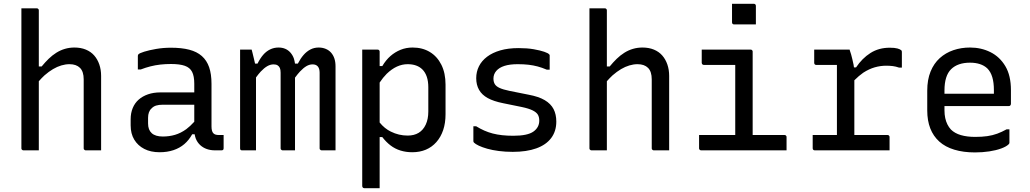

<svg xmlns="http://www.w3.org/2000/svg" viewBox="-20 -794 5440 1014"><path d="M104 0Q101 0 98.5 -1.5Q96 -3 94.5 -5Q93 -7 93 -11V-750H174Q178 -750 180 -748.5Q182 -747 183.5 -745Q185 -743 185 -739V-443H200Q218 -465 237 -483.5Q256 -502 277.5 -515.5Q299 -529 323 -536Q347 -543 373 -543Q407 -543 433.5 -532Q460 -521 477.5 -501Q495 -481 504.5 -453.5Q514 -426 514 -393V0H433Q430 0 427.5 -1.5Q425 -3 423.5 -5Q422 -7 422 -11V-375Q422 -416 402.5 -435.5Q383 -455 347 -455Q326 -455 304 -448.5Q282 -442 260 -429Q238 -416 215 -396Q200 -382 185 -365V0Z M1097 -351V-126Q1097 -113 1099.5 -104Q1102 -95 1107 -90Q1112 -85 1119 -83Q1126 -81 1136 -81H1161V-11Q1161 -5 1158 -2.5Q1155 0 1150 0H1115Q1092 0 1072 -7Q1052 -14 1037 -28Q1022 -42 1014 -62Q1010 -73 1008 -85H995Q978 -54 953.5 -33Q929 -12 896 -1Q863 10 823 10Q776 10 742 -7.5Q708 -25 689 -56.5Q670 -88 670 -132V-164Q670 -197 681 -223.5Q692 -250 712.5 -268Q733 -286 762 -296Q791 -306 827 -306H1006V-352Q1006 -392 994.5 -414.5Q983 -437 956 -446.5Q929 -456 883 -456Q854 -456 827 -453Q800 -450 774.5 -443.5Q749 -437 723 -427H708V-499Q708 -502 709 -504Q710 -506 711 -507Q716 -513 741.5 -521Q767 -529 804.5 -535.5Q842 -542 883 -542Q939 -542 979.5 -531.5Q1020 -521 1046 -498Q1072 -475 1084.5 -439Q1097 -403 1097 -351ZM762 -142Q762 -108 781.5 -90.5Q801 -73 840 -73Q874 -73 904.5 -82Q935 -91 964 -112Q984 -127 1006 -151V-241H840Q819 -241 804.5 -236.5Q790 -232 780 -221Q771 -213 766.5 -200.5Q762 -188 762 -172Z M1752 0H1679Q1676 0 1673.5 -1.5Q1671 -3 1669.5 -5Q1668 -7 1668 -11V-410Q1668 -432 1658.5 -443Q1649 -454 1631 -454Q1614 -454 1598 -444.5Q1582 -435 1564 -416Q1552 -403 1538 -384V0H1473Q1470 0 1467.5 -1.5Q1465 -3 1463.5 -5Q1462 -7 1462 -11V-410Q1462 -426 1458 -435Q1454 -444 1446 -449Q1438 -454 1425 -454Q1408 -454 1391.5 -444.5Q1375 -435 1357 -416Q1345 -403 1332 -385V0H1259Q1256 0 1254 -0.5Q1252 -1 1250.5 -2.5Q1249 -4 1248.5 -6Q1248 -8 1248 -11V-532H1309L1313 -517Q1316 -503 1321 -484Q1324 -470 1327 -458H1340Q1354 -486 1370 -504.5Q1386 -523 1406.5 -533Q1427 -543 1451 -543Q1471 -543 1487 -536Q1503 -529 1514.5 -515.5Q1526 -502 1532 -485Q1536 -472 1538 -458H1553Q1567 -485 1583 -503.5Q1599 -522 1619 -532.5Q1639 -543 1663 -543Q1683 -543 1700 -536Q1717 -529 1728.5 -516Q1740 -503 1746 -485Q1752 -467 1752 -444Z M1893 -532H1974Q1978 -532 1980 -530.5Q1982 -529 1983.5 -527Q1985 -525 1985 -521V-445H1999Q2018 -477 2042 -498Q2066 -519 2095.5 -531Q2125 -543 2159 -543Q2211 -543 2250 -519.5Q2289 -496 2311 -452Q2333 -408 2333 -347V-191Q2333 -144 2320.5 -107Q2308 -70 2284.5 -43.5Q2261 -17 2229 -3.5Q2197 10 2157 10Q2124 10 2095 1Q2066 -8 2042.5 -26Q2019 -44 1999 -70H1985V200H1904Q1901 200 1898.5 198.5Q1896 197 1894.5 194.5Q1893 192 1893 189ZM1985 -358V-147Q2011 -115 2044 -99Q2086 -78 2133 -78Q2167 -78 2191 -92.5Q2215 -107 2228.5 -136Q2242 -165 2242 -205V-333Q2242 -365 2234 -388.5Q2226 -412 2211 -427Q2197 -441 2177.5 -448Q2158 -455 2133 -455Q2104 -455 2076.5 -442.5Q2049 -430 2022 -404Q2003 -385 1985 -358Z M2691 -77Q2766 -77 2797 -99Q2828 -121 2828 -157Q2828 -176 2820.5 -188.5Q2813 -201 2793 -211Q2773 -221 2735 -229L2637 -249Q2587 -259 2556 -276Q2525 -293 2510 -319.5Q2495 -346 2495 -381Q2495 -415 2509.5 -444Q2524 -473 2552.5 -494.5Q2581 -516 2622.5 -528Q2664 -540 2719 -540Q2764 -540 2798.5 -534Q2833 -528 2854.5 -520.5Q2876 -513 2880 -507Q2882 -506 2882.5 -504.5Q2883 -503 2883 -502Q2883 -501 2883 -499V-426H2868Q2842 -437 2819.5 -443Q2797 -449 2772 -452Q2747 -455 2714 -455Q2672 -455 2644 -446Q2616 -437 2601 -419.5Q2586 -402 2586 -379Q2586 -362 2593 -350Q2600 -338 2618.5 -329.5Q2637 -321 2671 -314L2771 -294Q2825 -284 2857 -265Q2889 -246 2903.5 -218Q2918 -190 2918 -152Q2918 -101 2891 -65Q2864 -29 2812.5 -10.5Q2761 8 2688 8Q2649 8 2614.5 3.5Q2580 -1 2553.5 -8.5Q2527 -16 2509 -24.5Q2491 -33 2483 -41Q2482 -43 2481 -44.5Q2480 -46 2480 -48V-127H2495Q2516 -114 2537.5 -104.5Q2559 -95 2582 -89Q2605 -83 2632 -80Q2659 -77 2691 -77Z M3104 0Q3101 0 3098.5 -1.5Q3096 -3 3094.5 -5Q3093 -7 3093 -11V-750H3174Q3178 -750 3180 -748.5Q3182 -747 3183.5 -745Q3185 -743 3185 -739V-443H3200Q3218 -465 3237 -483.5Q3256 -502 3277.5 -515.5Q3299 -529 3323 -536Q3347 -543 3373 -543Q3407 -543 3433.5 -532Q3460 -521 3477.5 -501Q3495 -481 3504.5 -453.5Q3514 -426 3514 -393V0H3433Q3430 0 3427.5 -1.5Q3425 -3 3423.5 -5Q3422 -7 3422 -11V-375Q3422 -416 3402.5 -435.5Q3383 -455 3347 -455Q3326 -455 3304 -448.5Q3282 -442 3260 -429Q3238 -416 3215 -396Q3200 -382 3185 -365V0Z M3672 -81H3863V-451H3697Q3694 -451 3691.5 -452.5Q3689 -454 3687.5 -456.5Q3686 -459 3686 -462V-532H3944Q3948 -532 3950 -530.5Q3952 -529 3953.5 -527Q3955 -525 3955 -521V-81H4123Q4127 -81 4129 -79.5Q4131 -78 4132.5 -76Q4134 -74 4134 -70V0H3683Q3680 0 3677.5 -1.5Q3675 -3 3673.5 -5Q3672 -7 3672 -11ZM3846 -774Q3860 -774 3874.5 -774Q3889 -774 3903.5 -774Q3918 -774 3932.5 -774Q3947 -774 3961 -774Q3966 -774 3969 -771Q3972 -768 3972 -763V-665Q3958 -665 3943.5 -665Q3929 -665 3914.5 -665Q3900 -665 3885.5 -665Q3871 -665 3857 -665Q3852 -665 3849 -668Q3846 -671 3846 -676Z M4272 -81H4400V-451H4291Q4286 -451 4283 -454Q4280 -457 4280 -462V-532H4467L4469 -525Q4472 -518 4475 -506.5Q4478 -495 4481.5 -481Q4485 -467 4488 -452Q4489 -444 4490 -438H4501Q4533 -486 4577 -514Q4621 -542 4679 -542Q4705 -542 4719.5 -538Q4734 -534 4739 -529Q4742 -527 4742.5 -524Q4743 -521 4743 -517V-437H4728Q4711 -443 4695 -445Q4679 -447 4660 -447Q4630 -447 4600 -438.5Q4570 -430 4539 -410Q4516 -394 4492 -370V-81H4667Q4671 -81 4673 -79.5Q4675 -78 4676.5 -76Q4678 -74 4678 -70V0H4283Q4278 0 4275 -3Q4272 -6 4272 -11Z M5103 -543Q5162 -543 5211 -518.5Q5260 -494 5289.5 -444.5Q5319 -395 5319 -318V-245Q5319 -242 5317.5 -239.5Q5316 -237 5314 -235.5Q5312 -234 5308 -234H4968V-211Q4968 -189 4972 -170.5Q4976 -152 4983.5 -137Q4991 -122 5002 -110Q5022 -90 5054.5 -80.5Q5087 -71 5130 -71Q5166 -71 5194 -75Q5222 -79 5246.5 -88Q5271 -97 5296 -111H5311V-40Q5311 -38 5310 -36Q5309 -34 5307 -32Q5295 -20 5268 -10Q5241 0 5205 5.5Q5169 11 5129 11Q5068 11 5020 -3.5Q4972 -18 4940.5 -46.5Q4909 -75 4893 -116Q4877 -157 4877 -211V-315Q4877 -373 4894.5 -416Q4912 -459 4943 -487Q4974 -515 5015 -529Q5056 -543 5103 -543ZM4968 -299H5229V-319Q5229 -358 5220.5 -386.5Q5212 -415 5194 -433Q5178 -448 5155 -455.5Q5132 -463 5103 -463Q5038 -463 5003 -428.5Q4968 -394 4968 -316Z"/></svg>

Font: Code D OnePiece
Style: Regular
Weight: 400
Version: Version 1.085; ttfautohint (v1.8.4.7-5d5b);Nerd Fonts 3.0.2